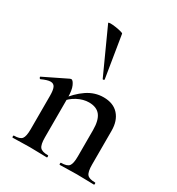

<svg xmlns="http://www.w3.org/2000/svg" viewBox="-175 -840 873 949"><g transform="rotate(30 261.5 -365.5)"><path d="M310 0Q307 0 307 -6Q307 -12 310 -12Q344 -12 355 -26Q366 -40 366 -81V-231Q366 -287 345.5 -313.5Q325 -340 281 -340Q249 -340 215.5 -322.5Q182 -305 160 -274L155 -286Q194 -339 237.5 -368.5Q281 -398 331 -398Q387 -398 417 -364.5Q447 -331 447 -274V-81Q447 -40 458.5 -26Q470 -12 504 -12Q507 -12 507 -6Q507 0 504 0Q485 0 460 -1Q435 -2 407 -2Q380 -2 354.5 -1Q329 0 310 0ZM41 0Q38 0 38 -6Q38 -12 41 -12Q75 -12 86 -26Q97 -40 97 -81V-272Q97 -304 90 -319Q83 -334 65 -334Q56 -334 43 -330Q30 -326 15 -319Q11 -318 8.5 -323.5Q6 -329 9 -330L140 -394Q145 -396 147 -396Q157 -396 167.5 -373Q178 -350 178 -306V-81Q178 -40 189.5 -26Q201 -12 235 -12Q238 -12 238 -6Q238 0 235 0Q216 0 191 -1Q166 -2 138 -2Q111 -2 85.5 -1Q60 0 41 0ZM166 -727Q165 -731 177.5 -731Q190 -731 207 -728.5Q224 -726 237.5 -722.5Q251 -719 252 -716L291 -476Q291 -474 286.5 -472.5Q282 -471 281 -474Z"/></g></svg>

Font: Cormorant Garamond Light SemiBold
Style: Regular
Weight: 600
Version: Version 4.001